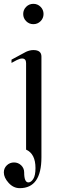

<svg xmlns="http://www.w3.org/2000/svg" viewBox="-39 -741 301 1001"><path d="M135 -480Q177 -480 177 -446V79Q177 240 64 240Q31 240 6 212.5Q-19 185 -19 158Q-19 136 -3.5 121Q12 106 34 106Q56 106 71.5 121Q87 136 87 158Q87 210 109 210Q123 210 134.5 192Q146 174 146 135Q146 61 97 39V-412Q97 -436 76 -436Q65 -436 49 -428L21 -413V-430L97 -471Q117 -480 135 -480ZM97.5 -705.5Q113 -721 135 -721Q157 -721 172.5 -705.5Q188 -690 188 -668Q188 -646 172.5 -630.5Q157 -615 135 -615Q113 -615 97.5 -630.5Q82 -646 82 -668Q82 -690 97.5 -705.5Z"/></svg>

Font: kawoszeh
Style: Medium
Weight: 500
Version: Version 000.030